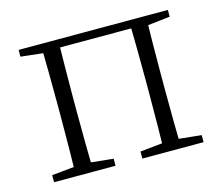

<svg xmlns="http://www.w3.org/2000/svg" viewBox="-79 -610 825 712"><g transform="rotate(-15 333.5 -254.0)"><path d="M130 0H198C196 -48 195 -158 195 -226V-283C195 -349 196 -460 198 -508H130C132 -460 133 -349 133 -283V-226C133 -158 132 -48 130 0ZM469 0H535C533 -48 532 -158 532 -226V-283C532 -349 533 -460 535 -508H469C471 -460 472 -349 472 -283V-226C472 -158 471 -48 469 0ZM46 0H282V-27L175 -38H155L46 -27ZM385 0H620V-27L514 -38H493L385 -27ZM46 -482 155 -470H163V-508H46ZM502 -470H514L619 -482V-508H502ZM163 -477H502V-508H163Z"/></g></svg>

Font: Source Han Serif TW VF
Style: Regular
Weight: 250
Designer: Ryoko NISHIZUKA 西塚涼子 (kana & ideographs); Frank Grießhammer (Latin, Greek & Cyrillic); Wenlong ZHANG 张文龙 (bopomofo); San
Foundry: Adobe
Version: Version 2.002;hotconv 1.1.0;makeotfexe 2.6.0